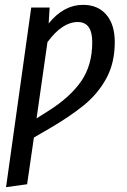

<svg xmlns="http://www.w3.org/2000/svg" viewBox="-20 -558 525 793"><path d="M454 -384Q454 -298 419 -234Q384 -170 326 -123Q268 -76 182 -26L120 10L92 203L5 215L109 -527H185L181 -461Q243 -538 323 -538Q384 -538 419 -497.5Q454 -457 454 -384ZM361 -384Q361 -467 301 -467Q237 -467 176 -384L131 -69L180 -100Q269 -156 315 -222Q361 -288 361 -384Z"/></svg>

Font: Fira Sans Extra Condensed
Style: Italic
Weight: 400
Width: 3
Italic angle: -8°
Designer: Carrois Corporate & Edenspiekermann AG
Foundry: Carrois Corporate GbR & Edenspiekermann AG
Version: Version 4.203